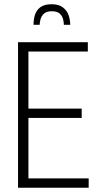

<svg xmlns="http://www.w3.org/2000/svg" viewBox="-20 -885 464 905"><path d="M65 0V-686H394V-642H114V-373H365V-329H114V-44H398V0ZM138 -768Q138 -792 144.5 -814Q151 -836 169.5 -850.5Q188 -865 224 -865Q257 -865 276 -850.5Q295 -836 303 -814Q311 -792 311 -768H281Q281 -779 277.5 -794Q274 -809 262 -820.5Q250 -832 224 -832Q199 -832 187 -820.5Q175 -809 171 -794Q167 -779 167 -768Z"/></svg>

Font: Archivo ExtraCondensed Thin
Style: Regular
Weight: 250
Width: 2
Designer: Hector Gatti
Foundry: Omnibus-Type
Version: Version 2.001